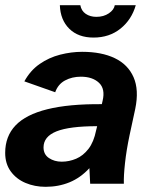

<svg xmlns="http://www.w3.org/2000/svg" viewBox="-21 -709 593 741"><path d="M155 12Q113 12 77.5 -3Q42 -18 20.5 -47.5Q-1 -77 -1 -119Q-1 -183 39 -225Q79 -267 162 -287.5Q245 -308 372 -307L375 -320Q386 -366 361 -389.5Q336 -413 291 -413Q257 -413 230 -398.5Q203 -384 192 -353L73 -395Q96 -437 132 -462Q168 -487 211 -498Q254 -509 296 -509Q371 -509 422 -484.5Q473 -460 494.5 -411Q516 -362 501 -289L479 -187Q467 -130 461.5 -80Q456 -30 457 0H327L324 -60Q290 -23 247.5 -5.5Q205 12 155 12ZM217 -85Q246 -85 273 -96.5Q300 -108 320.5 -134.5Q341 -161 350 -206L354 -222Q247 -222 197 -202Q147 -182 147 -140Q147 -113 168 -99Q189 -85 217 -85ZM340 -564Q281 -564 246.5 -598Q212 -632 210 -689H289Q293 -667 310 -655.5Q327 -644 351 -644Q379 -644 399 -657.5Q419 -671 422 -689H503Q487 -633 444 -598.5Q401 -564 340 -564Z"/></svg>

Font: Atkinson Hyperlegible Next
Style: Bold Italic
Weight: 700
Italic angle: -12°
Designer: Elliott Scott, Megan Eiswerth, Linus Boman, Theodore Petrosky, Letters from Sweden
Foundry: Applied Design Works, Letters from Sweden
Version: Version 2.001